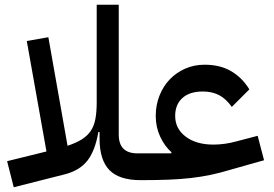

<svg xmlns="http://www.w3.org/2000/svg" viewBox="-20 -760 1155 810"><path d="M10 -80 176 -121 93 -587 184 -603 265 -145Q301 -157 325 -172Q349 -187 363 -208Q377 -229 382.5 -258.5Q388 -288 388 -329V-740H481V-192Q481 -113 560 -113H597V-24L573 0Q483 0 441.5 -42.5Q400 -85 400 -176V-203H395Q381 -123 348.5 -82Q316 -41 255 -25L38 30Z M573 -89 597 -113H703V-118Q674 -144 655.5 -184Q637 -224 637 -271Q637 -317 653 -357Q669 -397 696.5 -425.5Q724 -454 761.5 -470.5Q799 -487 843 -487Q909 -487 955.5 -459.5Q1002 -432 1032 -383L958 -309Q934 -343 904.5 -358.5Q875 -374 836 -374Q780 -374 749.5 -346.5Q719 -319 719 -271Q719 -217 763.5 -183.5Q808 -150 880 -150Q929 -150 979 -164L1067 -187L1094 -84L956 -45Q910 -31 869.5 -22.5Q829 -14 785.5 -9Q742 -4 691 -2Q640 0 573 0Z"/></svg>

Font: IBM Plex Sans Arabic Medm
Style: Regular
Weight: 500
Designer: Mike Abbink, Paul van der Laan, Pieter van Rosmalen, Wael Morcos, Khajak Apelian
Foundry: Bold Monday
Version: Version 1.005